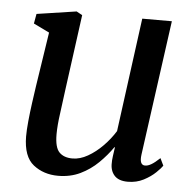

<svg xmlns="http://www.w3.org/2000/svg" viewBox="-45 -604 667 659"><g transform="rotate(5 288.0 -274.0)"><path d="M178.5 10Q128.5 10 93.2 -17.8Q58 -45.5 57.5 -115Q57.5 -137 60.5 -167.8Q63.5 -198.5 68 -231.2Q72.5 -264 76.5 -291L105 -477L50.5 -503.5L56.5 -537L193 -557.5L213 -546.5L178 -288Q173 -246.5 167 -204.2Q161 -162 161 -131.5Q161 -86 177 -69.8Q193 -53.5 222.5 -53.5Q248.5 -53.5 275.2 -68.8Q302 -84 326 -108.5Q350 -133 367 -160.5L419.5 -552.5H521.5L457.5 -87.5Q452.5 -51 473 -51Q482.5 -51 494.2 -57.8Q506 -64.5 523.5 -81L535.5 -56Q530 -47.5 513.8 -31.8Q497.5 -16 473 -3.2Q448.5 9.5 418.5 9.5Q386.5 9.5 371.8 -7.5Q357 -24.5 358.5 -51.5Q358 -56 360.2 -73.8Q362.5 -91.5 364.5 -104L363 -105Q343 -76 316 -49.5Q289 -23 254.8 -6.5Q220.5 10 178.5 10Z"/></g></svg>

Font: Merriweather Text Regular
Style: Italic
Weight: 400
Italic angle: -7.8°
Designer: Eben Sorkin
Foundry: Eben Sorkin
Version: Version 2.100; ttfautohint (v1.7.19-72a1) -l 8 -r 50 -G 200 